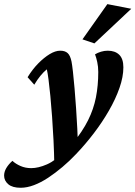

<svg xmlns="http://www.w3.org/2000/svg" viewBox="-136 -681 653 926"><path d="M-36.1 224.6Q-76.2 224.6 -96.2 207.5Q-116.2 190.4 -116.2 166Q-116.2 147.5 -105.5 129.4Q-94.7 111.3 -76.2 94.7Q-60.5 109.4 -37.1 119.6Q-13.7 129.9 14.6 129.9Q48.8 129.9 90.3 111.8Q131.8 93.8 176.8 46.9L213.9 11.7Q261.7 -46.9 288.6 -100.6Q315.4 -154.3 326.7 -211.4Q337.9 -268.6 337.9 -334Q337.9 -359.4 333 -381.8Q328.1 -404.3 322.3 -418.9Q335 -426.8 351.1 -431.6Q367.2 -436.5 383.8 -436.5Q418.9 -436.5 439 -417Q459 -397.5 459 -356.4Q459 -310.5 440.4 -257.3Q421.9 -204.1 389.6 -147.9Q357.4 -91.8 316.4 -38.1Q275.4 15.6 230.5 62.5Q199.2 95.7 165 124.5Q130.9 153.3 96.2 176.3Q61.5 199.2 27.8 211.9Q-5.9 224.6 -36.1 224.6ZM126 116.2Q125 55.7 122.1 -3.9Q119.1 -63.5 115.2 -117.7Q111.3 -171.9 106.9 -217.8Q102.5 -263.7 98.1 -296.9Q93.8 -330.1 89.8 -346.7Q57.6 -320.3 29.3 -272.5L-2.9 -308.6Q20.5 -346.7 48.3 -375Q76.2 -403.3 103.5 -419.9Q130.9 -436.5 154.3 -436.5Q177.7 -436.5 190.4 -424.8Q203.1 -413.1 209 -383.8Q211.9 -369.1 215.8 -335Q219.7 -300.8 223.6 -254.4Q227.5 -208 231 -157.7Q234.4 -107.4 236.8 -60.1Q239.3 -12.7 240.2 23.4ZM319.3 -471.7 261.7 -491.2 381.8 -661.1 497.1 -638.7Z"/></svg>

Font: Crimson Pro
Style: Bold Italic
Weight: 700
Italic angle: -12°
Designer: Jacques Le Bailly
Foundry: Baron von Fonthausen
Version: Version 1.003